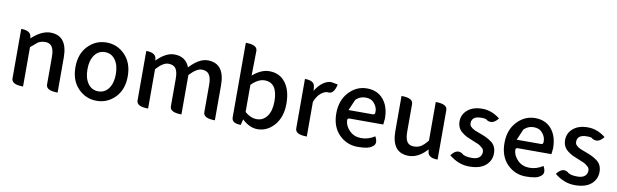

<svg xmlns="http://www.w3.org/2000/svg" viewBox="-49 -1328 6014 1872"><g transform="rotate(10 2958.5 -392.0)"><path d="M202 0Q87 0 87 -60V-550Q181 -550 188 -490L190 -474Q287 -564 375 -564Q544 -564 544 -346V0Q429 0 429 -60V-332Q429 -403 407 -434Q385 -465 342 -465Q300 -465 270 -447L202 -390V0Z M1114 -65Q1038 13 931 13Q824 13 748 -65Q672 -143 672 -275Q672 -407 748 -485.5Q824 -564 931 -564Q1038 -564 1114 -485.5Q1190 -407 1190 -275Q1190 -143 1114 -65ZM791 -275Q791 -187 829 -134Q867 -81 931.5 -81Q996 -81 1034 -134Q1072 -187 1072 -275Q1072 -363 1034 -416Q996 -469 931.5 -469Q867 -469 829 -416Q791 -363 791 -275Z M1440 0Q1325 0 1325 -60V-550Q1419 -550 1426 -490L1428 -473Q1517 -564 1601 -564Q1715 -564 1753 -463Q1847 -564 1932 -564Q2101 -564 2101 -346V0Q1986 0 1986 -60V-332Q1986 -402 1963 -433Q1941 -465 1890 -465Q1839 -465 1770 -390V0Q1655 0 1655 -60V-332Q1655 -403 1633 -434Q1611 -465 1559 -465Q1508 -465 1440 -390V0Z M2523 13Q2446 13 2371 -57L2357 0Q2267 0 2267 -59V-797Q2382 -797 2382 -737L2378 -492Q2461 -564 2542 -564Q2645 -564 2702 -488Q2760 -412 2760 -280Q2760 -148 2690 -67Q2621 13 2523 13ZM2641 -282Q2641 -468 2512 -468Q2449 -468 2382 -401V-132Q2439 -82 2501 -82Q2563 -82 2602 -135Q2641 -188 2641 -282Z M3011 0Q2896 0 2896 -60V-550Q2990 -550 2995 -490L2999 -451Q3031 -504 3072 -534Q3114 -564 3154 -564L3220 -552Q3199 -452 3139 -460L3138 -461Q3106 -461 3070 -432Q3035 -404 3011 -343V0Z M3669 -118Q3709 -45 3655 -15Q3622 13 3515 13Q3408 13 3331 -64Q3255 -142 3255 -272Q3255 -403 3330 -483Q3405 -564 3509 -564Q3613 -564 3672 -493Q3731 -423 3731 -304L3725 -245H3390Q3368 -245 3371 -219Q3375 -167 3420 -122Q3466 -77 3536 -77Q3606 -77 3669 -118ZM3367 -325H3608Q3631 -325 3629 -352Q3631 -396 3599 -435Q3568 -474 3511 -474Q3454 -474 3414 -434Z M4021 13Q3852 13 3852 -204V-550Q3967 -550 3967 -490V-218Q3967 -148 3988 -117Q4010 -86 4053 -86Q4097 -86 4126 -105Q4156 -124 4191 -168V-550Q4306 -550 4306 -490V0Q4212 0 4206 -60L4203 -83Q4117 13 4021 13Z M4781 -34Q4726 13 4620 13Q4514 13 4421 -63Q4475 -137 4532 -100Q4556 -74 4631 -74Q4679 -74 4703 -94Q4728 -115 4728 -148Q4728 -174 4712 -187Q4697 -200 4690 -205Q4684 -211 4664 -220Q4642 -230 4608 -243Q4574 -256 4551 -267Q4528 -279 4503 -298Q4452 -337 4452 -405Q4452 -473 4505 -518Q4558 -564 4651 -564Q4744 -564 4826 -499Q4772 -428 4712 -463Q4707 -476 4656 -476Q4606 -476 4583 -457Q4561 -438 4561 -408Q4561 -384 4574 -372Q4588 -361 4594 -355Q4601 -350 4619 -342Q4638 -335 4645 -332Q4652 -330 4682 -318Q4713 -307 4734 -296Q4756 -286 4784 -266Q4837 -229 4837 -155Q4837 -82 4781 -34Z M5334 -118Q5374 -45 5320 -15Q5287 13 5180 13Q5073 13 4996 -64Q4920 -142 4920 -272Q4920 -403 4995 -483Q5070 -564 5174 -564Q5278 -564 5337 -493Q5396 -423 5396 -304L5390 -245H5055Q5033 -245 5036 -219Q5040 -167 5085 -122Q5131 -77 5201 -77Q5271 -77 5334 -118ZM5032 -325H5273Q5296 -325 5294 -352Q5296 -396 5264 -435Q5233 -474 5176 -474Q5119 -474 5079 -434Z M5826 -34Q5771 13 5665 13Q5559 13 5466 -63Q5520 -137 5577 -100Q5601 -74 5676 -74Q5724 -74 5748 -94Q5773 -115 5773 -148Q5773 -174 5757 -187Q5742 -200 5735 -205Q5729 -211 5709 -220Q5687 -230 5653 -243Q5619 -256 5596 -267Q5573 -279 5548 -298Q5497 -337 5497 -405Q5497 -473 5550 -518Q5603 -564 5696 -564Q5789 -564 5871 -499Q5817 -428 5757 -463Q5752 -476 5701 -476Q5651 -476 5628 -457Q5606 -438 5606 -408Q5606 -384 5619 -372Q5633 -361 5639 -355Q5646 -350 5664 -342Q5683 -335 5690 -332Q5697 -330 5727 -318Q5758 -307 5779 -296Q5801 -286 5829 -266Q5882 -229 5882 -155Q5882 -82 5826 -34Z"/></g></svg>

Font: Swei Half Moon CJK TC
Style: Medium
Weight: 500
Version: Version 2.125